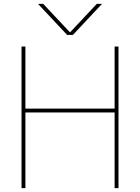

<svg xmlns="http://www.w3.org/2000/svg" viewBox="-20 -970 722 990"><path d="M176 -950H203L340 -804H342L479 -950H506L356 -790H326ZM571 -730H591V0H571V-390H111V0H91V-730H111V-410H571Z"/></svg>

Font: M PLUS 1p Thin
Style: Regular
Weight: 250
Version: Version 1.062